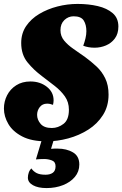

<svg xmlns="http://www.w3.org/2000/svg" viewBox="-22 -700 623 978"><path d="M215 20Q139 20 91 -5Q43 -30 20.5 -68.5Q-2 -107 -2 -147Q-2 -183 14 -214.5Q30 -246 60.5 -265.5Q91 -285 133 -285Q182 -285 216.5 -258Q251 -231 251 -189Q251 -179 248 -166Q240 -169 233 -170.5Q226 -172 218 -172Q194 -172 180.5 -154.5Q167 -137 167 -115Q167 -90 185 -69Q203 -48 242 -48Q274 -48 301.5 -69Q329 -90 329 -141Q329 -180 308.5 -209Q288 -238 256.5 -262.5Q225 -287 192 -312Q150 -343 118 -382.5Q86 -422 86 -481Q86 -530 111 -567Q136 -604 178 -629Q220 -654 270.5 -667Q321 -680 373 -680Q429 -680 476 -669Q523 -658 552 -633Q581 -608 581 -565Q581 -528 563 -504Q545 -480 517.5 -468.5Q490 -457 460 -457Q428 -457 402 -467Q409 -486 413.5 -505Q418 -524 418 -541Q418 -574 404.5 -595.5Q391 -617 353 -617Q326 -617 306 -598Q286 -579 286 -546Q286 -516 304.5 -493.5Q323 -471 352 -451Q381 -431 412 -409Q442 -387 469.5 -361.5Q497 -336 514 -301Q531 -266 531 -218Q531 -159 502.5 -114Q474 -69 427.5 -39.5Q381 -10 325.5 5Q270 20 215 20ZM215 258Q172 258 146 243.5Q120 229 120 205Q120 192 124.5 179Q129 166 138 158Q148 173 164.5 181.5Q181 190 210 190Q233 190 247 180Q261 170 261 147Q261 124 242 117Q223 110 203 110Q191 110 181.5 110.5Q172 111 161 112L198 -11H259L238 58Q246 57 255.5 57Q265 57 272 57Q317 57 349.5 76Q382 95 382 138Q382 174 359.5 201Q337 228 299 243Q261 258 215 258Z"/></svg>

Font: Sansita Swashed ExtraBold
Style: Regular
Weight: 800
Designer: Pablo Cosgaya
Foundry: Omnibus-Type
Version: Version 1.003; ttfautohint (v1.8.3)